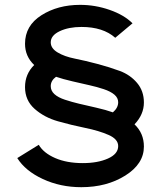

<svg xmlns="http://www.w3.org/2000/svg" viewBox="-20 -780 664 798"><path d="M539.1 -263.2Q578.1 -226.1 578.1 -170.9Q578.1 -99.1 501 -50.5Q423.8 -2 317.9 -2Q231 -2 158 -35.9Q85 -69.8 51.8 -123L141.1 -178.2Q161.1 -144 209.5 -123Q257.8 -102.1 324.2 -102.1Q386.2 -102.1 428.7 -121.1Q471.2 -140.1 471.2 -172.9Q471.2 -201.7 431.2 -219.2Q391.1 -236.8 334.5 -248.3Q277.8 -259.8 220.9 -275.9Q164.1 -292 124 -327.4Q84 -362.8 84 -418Q84 -472.2 122.1 -509.8Q84 -545.9 84 -598.1Q84 -673.3 152.1 -716.6Q220.2 -759.8 313 -759.8Q376 -759.8 436 -738.8Q496.1 -717.8 530.8 -683.1L459 -623Q408.2 -668 318.8 -668Q265.6 -668 228.3 -650.4Q190.9 -632.8 190.9 -604Q190.9 -579.1 219.5 -562Q248 -544.9 291 -536.4Q334 -527.8 384.5 -514.4Q435.1 -501 478 -485.1Q521 -469.2 549.6 -435.5Q578.1 -401.9 578.1 -354Q578.1 -304.2 539.1 -263.2ZM190.9 -421.9Q190.9 -402.8 206.1 -388.9Q221.2 -375 250 -365.5Q278.8 -356 308.8 -348.9Q338.9 -341.8 379.9 -332.5Q420.9 -323.2 449.2 -313Q471.2 -332 471.2 -355Q471.2 -373 455.6 -386.5Q439.9 -399.9 411.4 -409.4Q382.8 -418.9 353 -425.5Q323.2 -432.1 282.2 -441.7Q241.2 -451.2 212.9 -460.9Q190.9 -444.8 190.9 -421.9Z"/></svg>

Font: Oakes Grotesk
Style: Bold
Weight: 700
Designer: Samuel Oakes
Foundry: Samuel Oakes
Version: Version 1.0 | wf-rip DC20170320